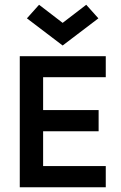

<svg xmlns="http://www.w3.org/2000/svg" viewBox="-20 -786 507 806"><path d="M63 0ZM424 0V-89H161V-235H394V-324H161V-462H424V-550H63V0ZM93 -709 144 -766 243 -690 342 -766 393 -709 243 -595Z"/></svg>

Font: Cambay Devanagari
Style: Regular
Weight: 700
Designer: Pooja Saxena
Foundry: Pooja Saxena
Version: Version 1.095;PS 001.095;hotconv 1.0.70;makeotf.lib2.5.58329